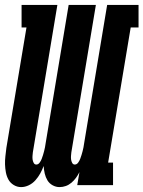

<svg xmlns="http://www.w3.org/2000/svg" viewBox="-20 -755 585 783"><path d="M66 8Q50 8 36 -0.5Q22 -9 14.5 -22.5Q7 -36 4 -52Q1 -68 0.5 -84.5Q0 -101 2 -118Q4 -135 6 -152L88 -643H68V-735H214L114 -134Q113 -126 112.5 -118.5Q112 -111 113 -104Q114 -97 117.5 -90.5Q121 -84 128 -84Q136 -84 141.5 -91.5Q147 -99 150 -107Q153 -115 155.5 -123Q158 -131 160 -139Q162 -147 163.5 -154.5Q165 -162 166 -170L260 -735H371L271 -134Q270 -126 269.5 -118.5Q269 -111 270 -104Q271 -97 274.5 -90.5Q278 -84 285 -84Q293 -84 298.5 -91.5Q304 -99 307 -107Q310 -115 312.5 -123Q315 -131 317 -139Q319 -147 320.5 -154.5Q322 -162 323 -170L417 -735H545V-643H513L421 -92H441V0H295L304 -53Q298 -41 290 -30Q282 -19 271.5 -10Q261 -1 248.5 3.5Q236 8 223 8Q208 8 194.5 0.5Q181 -7 173.5 -19.5Q166 -32 162.5 -47Q159 -62 158 -78Q152 -62 144 -47.5Q136 -33 124.5 -20Q113 -7 97.5 0.5Q82 8 66 8Z"/></svg>

Font: Iosevka Slab Heavy Oblique
Style: Regular
Weight: 900
Italic angle: -9°
Monospace: yes
Designer: Belleve Invis
Foundry: Belleve Invis
Version: Version 11.1.1; ttfautohint (v1.8.3)